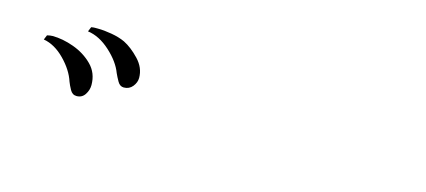

<svg xmlns="http://www.w3.org/2000/svg" viewBox="-30 -944 1060 478"><g transform="rotate(15 500.0 -705.0)"><path d="M201 -653Q201 -640 193.5 -628.5Q186 -617 172 -617Q161 -617 155 -628Q149 -639 146 -647Q137 -675 111.5 -701Q86 -727 57 -732L62 -744Q70 -746 76 -746Q102 -746 131 -735.5Q160 -725 180.5 -704.5Q201 -684 201 -653ZM311 -701Q311 -689 302.5 -678.5Q294 -668 280 -668Q270 -668 264 -678.5Q258 -689 254 -698Q244 -725 216 -750.5Q188 -776 158 -780L163 -792Q168 -793 172 -793Q176 -793 180 -793Q196 -793 216 -789.5Q236 -786 251 -779Q271 -769 291 -748Q311 -727 311 -701Z"/></g></svg>

Font: Kaisei HarunoUmi
Style: Regular
Weight: 400
Designer: Font-Kai, 金井和夫
Foundry: KAZUO KANAI
Version: Version 5.003